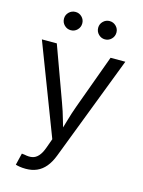

<svg xmlns="http://www.w3.org/2000/svg" viewBox="-138 -823 826 1110"><g transform="rotate(15 275.0 -268.5)"><path d="M67.4 198.7 84.5 127.9 101.6 129.9Q127 135.7 147.5 131.8Q168 127.9 184.3 109.9Q200.7 91.8 213.4 56.2L232.9 2L25.4 -540H114.7L232.4 -216.8Q250 -169.4 262.9 -122.8Q275.9 -76.2 289.6 -31.7H261.2Q274.9 -76.2 288.1 -123Q301.3 -169.9 318.4 -216.8L436.5 -540H524.9L284.7 85.9Q269 127 246.6 154.1Q224.1 181.2 194.8 194.1Q165.5 207 128.9 207Q107.9 207 92 204.3Q76.2 201.7 67.4 198.7ZM377 -634.3Q354.5 -634.3 338.4 -650.4Q322.3 -666.5 322.3 -689.5Q322.3 -711.9 338.4 -727.8Q354.5 -743.7 377 -743.7Q399.4 -743.7 415.5 -727.8Q431.6 -711.9 431.6 -689.5Q431.6 -666.5 415.5 -650.4Q399.4 -634.3 377 -634.3ZM172.9 -634.3Q149.9 -634.3 133.8 -650.4Q117.7 -666.5 117.7 -689.5Q117.7 -711.9 133.8 -727.8Q149.9 -743.7 172.9 -743.7Q195.3 -743.7 211.2 -727.8Q227.1 -711.9 227.1 -689.5Q227.1 -666.5 211.2 -650.4Q195.3 -634.3 172.9 -634.3Z"/></g></svg>

Font: V-Inter
Style: Regular-375
Weight: 375
Designer: Rasmus Andersson
Foundry: rsms
Version: Version 4.000;git-4146feb